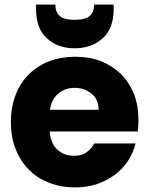

<svg xmlns="http://www.w3.org/2000/svg" viewBox="-20 -815 656 843"><path d="M236.8 -404.8Q206.5 -380.4 199.2 -333H413.1Q413.1 -378.4 381.8 -403.8Q350.6 -429.2 308.1 -429.2Q265.6 -429.2 236.8 -404.8ZM48.8 -398.9Q67.9 -449.7 106.9 -488.8Q145 -526.9 195.8 -545.9Q249 -565.9 310.1 -565.9Q372.6 -565.9 421.9 -546.9Q471.7 -527.3 509.8 -491.2Q545.9 -456.1 567.9 -403.8Q587.9 -350.6 587.9 -288.1Q587.9 -263.7 585 -237.8H198.2Q202.6 -183.1 232.9 -157.2Q262.2 -130.9 304.2 -130.9Q340.3 -130.9 360.8 -147Q382.8 -162.1 393.1 -185.1H575.2Q564.5 -143.1 542 -108.9Q518.1 -72.8 484.9 -47.9Q449.7 -22 405.8 -6.8Q362.3 7.8 310.1 7.8Q248.5 7.8 196.8 -12.2Q145 -31.7 107.9 -68.8Q69.8 -106.9 48.8 -160.2Q27.8 -212.4 27.8 -278.8Q27.8 -345.2 48.8 -398.9ZM138.2 -775.9V-794.9H223.1Q223.1 -762.7 241.2 -746.1Q259.3 -728 308.1 -728Q356.9 -728 375 -746.1Q393.1 -762.7 393.1 -794.9H479V-774.9Q479 -689.9 431.2 -647Q381.8 -603 308.1 -603Q232.9 -603 186 -647Q138.2 -689.9 138.2 -775.9Z"/></svg>

Font: PoppinsZ
Style: Bold
Weight: 700
Designer: Ninad Kale (Devanagari), Jonny Pinhorn (Latin)
Foundry: Indian Type Foundry
Version: Version 3.002;FEAKit 1.0